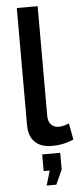

<svg xmlns="http://www.w3.org/2000/svg" viewBox="-62 -763 427 1009"><g transform="rotate(-5 151.5 -258.5)"><path d="M193 213H142L165 136H133V48H228V136ZM67 -111V-730H177V-151Q177 -122 192 -105.5Q207 -89 234 -89Q255 -89 287 -102L303 -16Q252 8 187 8Q130 8 98.5 -23Q67 -54 67 -111Z"/></g></svg>

Font: Raleway
Style: Regular
Weight: 600
Designer: Matt McInerney, Pablo Impallari, Rodrigo Fuenzalida
Foundry: Matt McInerney, Pablo Impallari, Rodrigo Fuenzalida
Version: Version 1.000;PS 001.001;hotconv 1.0.56; ttfautohint (v1.5)